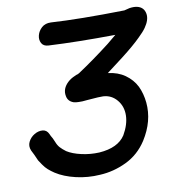

<svg xmlns="http://www.w3.org/2000/svg" viewBox="-80 -787 799 861"><g transform="rotate(-10 319.0 -356.5)"><path d="M307 0Q369 -3 427.5 -31Q486 -59 523 -116Q575 -198 567 -283Q563 -324 547 -358Q530 -392 497.5 -415Q465 -438 420 -443L495 -500Q552 -544 584 -576Q607 -598 618 -614Q641 -647 637 -674Q632 -706 600 -713Q586 -716 566 -713Q563 -712 546 -708L542 -707Q336 -703 208 -711Q182 -712 166 -697.5Q150 -683 145 -663.5Q140 -644 148.5 -628Q157 -612 180 -611Q312 -604 483 -606L442 -572Q363 -511 293 -465Q293 -464 292 -464H290L288 -462Q286 -462 281 -460L272 -456Q253 -448 240 -436Q210 -408 217 -374Q221 -350 246 -341Q256 -338 269 -338Q283 -337 309 -340Q369 -345 381 -344Q419 -342 443.5 -312.5Q468 -283 467 -242Q466 -201 440 -156Q407 -105 321 -99Q280 -97 240 -106Q200 -115 175 -131Q159 -143 149.5 -153.5Q140 -164 134 -180L126 -198Q118 -211 115 -219Q106 -239 87 -240.5Q68 -242 49.5 -231Q31 -220 21.5 -201Q12 -182 21 -161Q22 -160 32 -139Q41 -118 44 -112L58 -91Q68 -76 80 -65.5Q92 -55 107 -45Q144 -21 197.5 -8.5Q251 4 307 0Z"/></g></svg>

Font: Balsamiq Sans
Style: Italic
Weight: 400
Italic angle: -12°
Designer: Michael Angeles
Foundry: Balsamiq SRL
Version: Version 1.020; ttfautohint (v1.8.4.7-5d5b);gftools[0.9.26]